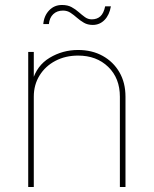

<svg xmlns="http://www.w3.org/2000/svg" viewBox="-20 -751 617 771"><path d="M115.7 -362.8V0H93.3V-542.5H115.7V-425.3H109.9Q127.4 -487.8 179.4 -519Q231.4 -550.3 293.5 -550.3Q349.6 -550.3 392.3 -526.6Q435.1 -502.9 459.5 -460.9Q483.9 -418.9 483.9 -362.8V0H461.4V-362.8Q461.4 -437 414.6 -482.4Q367.7 -527.8 293.5 -527.8Q242.7 -527.8 202.4 -506.6Q162.1 -485.4 138.9 -448Q115.7 -410.6 115.7 -362.8ZM352.5 -650.9Q332 -650.9 316.9 -659.7Q301.8 -668.5 289.1 -679.7Q276.4 -690.9 263.2 -699.7Q250 -708.5 232.9 -708.5Q209 -708.5 193.8 -694.1Q178.7 -679.7 176.3 -654.3H153.8Q156.7 -687.5 177.2 -709.2Q197.8 -731 229 -731Q252 -731 267.8 -722.2Q283.7 -713.4 296.4 -702.1Q309.1 -690.9 321.3 -682.1Q333.5 -673.3 348.6 -673.3Q369.6 -673.3 383.1 -685.5Q396.5 -697.8 402.3 -725.6H425.3Q419.4 -690.9 399.9 -670.9Q380.4 -650.9 352.5 -650.9Z"/></svg>

Font: Inter 16pt Thin
Style: Regular
Weight: 250
Version: Version 4.001;git-66647c0bb